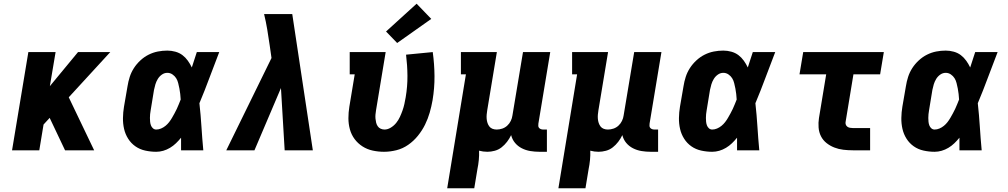

<svg xmlns="http://www.w3.org/2000/svg" viewBox="-20 -811 5440 1036"><path d="M45 0 133 -530H280L249 -346L401 -530H575L351 -286L488 0H331L257 -156L248 -175L215 -139L192 0Z M823 8Q793 8 763.5 1.5Q734 -5 710.5 -21.5Q687 -38 671.5 -62.5Q656 -87 649.5 -115.5Q643 -144 643.5 -174.5Q644 -205 649 -235L668 -345Q672 -371 680 -396Q688 -421 702.5 -443.5Q717 -466 737.5 -485Q758 -504 782 -516Q806 -528 831.5 -533Q857 -538 883 -538Q905 -538 926.5 -532Q948 -526 964.5 -513.5Q981 -501 993.5 -483.5Q1006 -466 1015 -447Q1022 -468 1028.5 -488.5Q1035 -509 1042 -530H1163Q1136 -461 1110.5 -392Q1085 -323 1056 -254Q1063 -191 1067 -127.5Q1071 -64 1077 0H957Q957 -17 957 -34Q957 -51 957 -68Q944 -52 929.5 -38Q915 -24 897.5 -13.5Q880 -3 861 2.5Q842 8 823 8ZM823 -112Q836 -112 849 -117.5Q862 -123 873 -132Q884 -141 892.5 -152Q901 -163 908 -175Q915 -187 921.5 -199Q928 -211 934 -223.5Q940 -236 945 -249Q950 -262 955 -274Q954 -289 952.5 -304Q951 -319 948 -333.5Q945 -348 941.5 -362.5Q938 -377 930.5 -389Q923 -401 910.5 -409.5Q898 -418 883 -418Q867 -418 853.5 -408.5Q840 -399 831.5 -385Q823 -371 818.5 -356Q814 -341 811 -326L793 -216Q791 -205 790 -195Q789 -185 789 -174.5Q789 -164 790 -154Q791 -144 794.5 -134.5Q798 -125 805.5 -118.5Q813 -112 823 -112Z M1201 0 1445 -498 1435 -568Q1429 -610 1422 -652Q1415 -694 1405 -735H1557L1668 0H1516L1496 -336L1353 0Z M2052 8Q2021 8 1991 1.5Q1961 -5 1936 -21Q1911 -37 1893.5 -60.5Q1876 -84 1868 -113Q1860 -142 1860 -173Q1860 -204 1865 -235L1894 -410H1867V-530H2061L2009 -216Q2007 -204 2006 -193Q2005 -182 2006 -171Q2007 -160 2009.5 -149.5Q2012 -139 2018 -130Q2024 -121 2034 -116.5Q2044 -112 2055 -112Q2072 -112 2089 -122.5Q2106 -133 2118 -148Q2130 -163 2138 -180.5Q2146 -198 2152 -215Q2158 -232 2162 -250Q2166 -268 2169 -286Q2179 -345 2178.5 -402Q2178 -459 2171 -516L2315 -530Q2324 -465 2324.5 -400.5Q2325 -336 2314 -270Q2308 -236 2298.5 -203Q2289 -170 2273.5 -138.5Q2258 -107 2235 -78.5Q2212 -50 2182.5 -29.5Q2153 -9 2119 -0.5Q2085 8 2052 8ZM2123 -579 2063 -641 2228 -791 2307 -709Z M2393 205 2494 -410H2467V-530H2661L2609 -216Q2607 -204 2606 -192.5Q2605 -181 2606 -169.5Q2607 -158 2610.5 -147.5Q2614 -137 2620.5 -128.5Q2627 -120 2637.5 -116Q2648 -112 2660 -112Q2675 -112 2690 -117Q2705 -122 2717 -133Q2729 -144 2736 -158.5Q2743 -173 2745 -188L2802 -530H2949L2885 -144Q2884 -137 2884.5 -131Q2885 -125 2889 -120.5Q2893 -116 2899 -114Q2905 -112 2911 -112H2931V8H2891Q2866 8 2841.5 4Q2817 0 2795.5 -11Q2774 -22 2759 -40Q2744 -58 2738 -82Q2729 -63 2716 -46Q2703 -29 2686.5 -16Q2670 -3 2649.5 2.5Q2629 8 2610 8Q2598 8 2587 6.5Q2576 5 2565 2Q2566 27 2563.5 52.5Q2561 78 2556 102L2539 205Z M2993 205 3094 -410H3067V-530H3261L3209 -216Q3207 -204 3206 -192.5Q3205 -181 3206 -169.5Q3207 -158 3210.5 -147.5Q3214 -137 3220.5 -128.5Q3227 -120 3237.5 -116Q3248 -112 3260 -112Q3275 -112 3290 -117Q3305 -122 3317 -133Q3329 -144 3336 -158.5Q3343 -173 3345 -188L3402 -530H3549L3485 -144Q3484 -137 3484.5 -131Q3485 -125 3489 -120.5Q3493 -116 3499 -114Q3505 -112 3511 -112H3531V8H3491Q3466 8 3441.5 4Q3417 0 3395.5 -11Q3374 -22 3359 -40Q3344 -58 3338 -82Q3329 -63 3316 -46Q3303 -29 3286.5 -16Q3270 -3 3249.5 2.5Q3229 8 3210 8Q3198 8 3187 6.5Q3176 5 3165 2Q3166 27 3163.5 52.5Q3161 78 3156 102L3139 205Z M3823 8Q3793 8 3763.5 1.5Q3734 -5 3710.5 -21.5Q3687 -38 3671.5 -62.5Q3656 -87 3649.5 -115.5Q3643 -144 3643.5 -174.5Q3644 -205 3649 -235L3668 -345Q3672 -371 3680 -396Q3688 -421 3702.5 -443.5Q3717 -466 3737.5 -485Q3758 -504 3782 -516Q3806 -528 3831.5 -533Q3857 -538 3883 -538Q3905 -538 3926.5 -532Q3948 -526 3964.5 -513.5Q3981 -501 3993.5 -483.5Q4006 -466 4015 -447Q4022 -468 4028.5 -488.5Q4035 -509 4042 -530H4163Q4136 -461 4110.5 -392Q4085 -323 4056 -254Q4063 -191 4067 -127.5Q4071 -64 4077 0H3957Q3957 -17 3957 -34Q3957 -51 3957 -68Q3944 -52 3929.5 -38Q3915 -24 3897.5 -13.5Q3880 -3 3861 2.5Q3842 8 3823 8ZM3823 -112Q3836 -112 3849 -117.5Q3862 -123 3873 -132Q3884 -141 3892.5 -152Q3901 -163 3908 -175Q3915 -187 3921.5 -199Q3928 -211 3934 -223.5Q3940 -236 3945 -249Q3950 -262 3955 -274Q3954 -289 3952.5 -304Q3951 -319 3948 -333.5Q3945 -348 3941.5 -362.5Q3938 -377 3930.5 -389Q3923 -401 3910.5 -409.5Q3898 -418 3883 -418Q3867 -418 3853.5 -408.5Q3840 -399 3831.5 -385Q3823 -371 3818.5 -356Q3814 -341 3811 -326L3793 -216Q3791 -205 3790 -195Q3789 -185 3789 -174.5Q3789 -164 3790 -154Q3791 -144 3794.5 -134.5Q3798 -125 3805.5 -118.5Q3813 -112 3823 -112Z M4582 0Q4556 0 4530.5 -3Q4505 -6 4482 -15Q4459 -24 4440 -39Q4421 -54 4410 -75.5Q4399 -97 4397 -123Q4395 -149 4399 -174L4438 -410H4294L4314 -530H4749L4729 -410H4585L4543 -155Q4541 -147 4543.5 -139.5Q4546 -132 4552 -127.5Q4558 -123 4566 -121.5Q4574 -120 4582 -120H4675V0Z M5023 8Q4993 8 4963.5 1.5Q4934 -5 4910.5 -21.5Q4887 -38 4871.5 -62.5Q4856 -87 4849.5 -115.5Q4843 -144 4843.5 -174.5Q4844 -205 4849 -235L4868 -345Q4872 -371 4880 -396Q4888 -421 4902.5 -443.5Q4917 -466 4937.5 -485Q4958 -504 4982 -516Q5006 -528 5031.5 -533Q5057 -538 5083 -538Q5105 -538 5126.5 -532Q5148 -526 5164.5 -513.5Q5181 -501 5193.5 -483.5Q5206 -466 5215 -447Q5222 -468 5228.5 -488.5Q5235 -509 5242 -530H5363Q5336 -461 5310.5 -392Q5285 -323 5256 -254Q5263 -191 5267 -127.5Q5271 -64 5277 0H5157Q5157 -17 5157 -34Q5157 -51 5157 -68Q5144 -52 5129.5 -38Q5115 -24 5097.5 -13.5Q5080 -3 5061 2.5Q5042 8 5023 8ZM5023 -112Q5036 -112 5049 -117.5Q5062 -123 5073 -132Q5084 -141 5092.5 -152Q5101 -163 5108 -175Q5115 -187 5121.5 -199Q5128 -211 5134 -223.5Q5140 -236 5145 -249Q5150 -262 5155 -274Q5154 -289 5152.5 -304Q5151 -319 5148 -333.5Q5145 -348 5141.5 -362.5Q5138 -377 5130.5 -389Q5123 -401 5110.5 -409.5Q5098 -418 5083 -418Q5067 -418 5053.5 -408.5Q5040 -399 5031.5 -385Q5023 -371 5018.5 -356Q5014 -341 5011 -326L4993 -216Q4991 -205 4990 -195Q4989 -185 4989 -174.5Q4989 -164 4990 -154Q4991 -144 4994.5 -134.5Q4998 -125 5005.5 -118.5Q5013 -112 5023 -112Z"/></svg>

Font: Iosevka Slab Heavy Extended
Style: Italic
Weight: 900
Width: 7
Italic angle: -9°
Monospace: yes
Designer: Belleve Invis
Foundry: Belleve Invis
Version: Version 11.1.0; ttfautohint (v1.8.3)